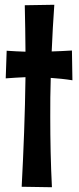

<svg xmlns="http://www.w3.org/2000/svg" viewBox="-20 -762 330 806"><path d="M84 -740C85 -675 87 -610 87 -545C61 -546 34 -547 8 -549L4 -433C32 -435 60 -437 87 -438C85 -284 79 -130 71 22L198 24C193 -74 191 -173 191 -271C191 -326 191 -380 193 -435C222 -433 253 -430 284 -425L282 -550C253 -548 225 -547 197 -546C200 -611 203 -676 208 -742Z"/></svg>

Font: Rum Raisin
Style: Regular
Weight: 400
Designer: Astigmatic (AOETI)
Foundry: Astigmatic (AOETI)
Version: Version 1.000